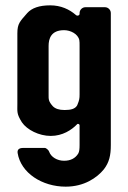

<svg xmlns="http://www.w3.org/2000/svg" viewBox="-20 -503 480 719"><path d="M168 -483C127 -483 99 -473 82 -454C55 -423 45 -415 45 -378V-114C45 -84 42 -77 62 -45C81 -17 126 6 170 6C214 6 248 -16 269 -38C272 -41 278 -38 278 -34V40C278 55 277 65 273 72C262 90 244 99 220 99C194 99 171 85 164 65C163 60 153 51 148 51H67C53 51 44 56 46 70C58 145 138 196 226 196C295 196 343 163 369 131C389 105 395 79 395 40V-454C395 -466 385 -476 373 -476H300C288 -476 278 -466 278 -454V-451C278 -445 269 -442 264 -447C240 -468 208 -483 168 -483ZM277 -353C278 -348 278 -340 278 -331V-150C278 -134 277 -128 270 -111C270 -110 268 -107 268 -107C261 -96 247 -91 222 -91C201 -91 187 -96 178 -105C161 -124 162 -131 162 -150V-331C162 -358 171 -390 220 -390C244 -390 272 -376 277 -353Z"/></svg>

Font: DIN Rundschrift
Style: Breit
Weight: 400
Width: 7
Version: Version 1.027